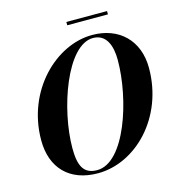

<svg xmlns="http://www.w3.org/2000/svg" viewBox="-126 -977 1003 1094"><g transform="rotate(-15 376.0 -430.0)"><path d="M365.5 -869.5V-850H605.5V-869.5ZM317.5 10C540 10 752.5 -202 752.5 -495C752.5 -658 645.5 -760 487.5 -760C274.5 -760 52.5 -548 52.5 -255C52.5 -92 149.5 10 317.5 10ZM487.5 -742C566 -742 592.5 -669.5 592.5 -585C592.5 -353 481.5 -8.5 317.5 -8.5C238.5 -8.5 212.5 -60.5 212.5 -165C212.5 -397 333.5 -742 487.5 -742Z"/></g></svg>

Font: Bodoni* 11pt
Style: Bold Italic
Weight: 700
Italic angle: -13°
Version: Version 2.3